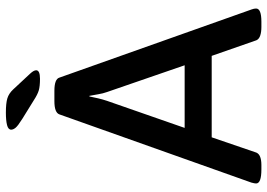

<svg xmlns="http://www.w3.org/2000/svg" viewBox="-148 -759 909 653"><g transform="rotate(-90 306.5 -432.5)"><path d="M365 -751Q340 -751 326 -755Q312 -759 292 -772L229 -811Q205 -826 198.5 -834Q192 -842 192 -849Q192 -859 207.5 -863Q223 -867 250 -867Q282 -867 298.5 -862Q315 -857 329 -842L383 -784Q394 -772 394 -764Q394 -751 365 -751ZM57 2Q9 2 9 -16Q9 -21 12 -32L244 -685Q250 -702 289 -702H324Q364 -702 369 -685L601 -31Q604 -23 604 -16Q604 2 559 2H541Q524 2 512 -2Q500 -6 496 -15L443 -167H166L114 -15Q110 -6 99 -2Q88 2 72 2ZM198 -259H411L320 -523Q315 -537 312.5 -552.5Q310 -568 307 -583H305Q302 -568 298.5 -553Q295 -538 290 -523Z"/></g></svg>

Font: Asap Medium
Style: Regular
Weight: 500
Designer: Pablo Cosgaya
Foundry: Omnibus-Type
Version: Version 3.001; ttfautohint (v1.8.3)